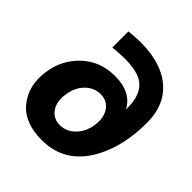

<svg xmlns="http://www.w3.org/2000/svg" viewBox="-200 -876 1027 1027"><g transform="rotate(45 314.0 -362.5)"><path d="M275 10Q142 10 79.5 -68.5Q17 -147 33 -260Q47 -366 122.5 -438Q198 -510 310 -510Q434 -510 478 -424Q482 -550 406 -590Q339 -624 192 -607V-729Q376 -751 487 -686Q608 -613 608 -453Q608 -285 546 -164Q457 10 275 10ZM325 -387Q275 -387 238 -349.5Q201 -312 193 -251Q184 -191 211 -153Q238 -115 287 -115Q336 -115 373.5 -153Q411 -191 419 -251Q427 -311 400.5 -349Q374 -387 325 -387Z"/></g></svg>

Font: Raleway-v4020 ExtraBold
Style: Italic
Weight: 800
Italic angle: -12°
Designer: Matt McInerney, Pablo Impallari, Rodrigo Fuenzalida
Foundry: Matt McInerney, Pablo Impallari, Rodrigo Fuenzalida
Version: Version 4.020;PS 004.020;hotconv 1.0.88;makeotf.lib2.5.64775